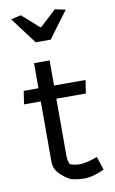

<svg xmlns="http://www.w3.org/2000/svg" viewBox="-94 -890 569 948"><g transform="rotate(-10 190.5 -416.0)"><path d="M30 -829 81 -840 165 -765H170L251 -840L304 -829L205 -696H130ZM183 -1Q150 -18 127 -43Q104 -68 104 -101V-404H20L30 -470H104V-596H182V-470H340L330 -404H182V-116Q182 -95 191 -74Q215 -65 240 -65Q256 -65 281.5 -71Q307 -77 329 -86L351 -19Q331 -9 303 -0.5Q275 8 253 8Q216 8 183 -1Z"/></g></svg>

Font: Athiti Medium
Style: Regular
Weight: 500
Designer: CadsonDemak Team
Foundry: CadsonDemak
Version: Version 1.033